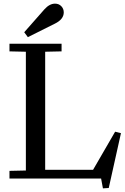

<svg xmlns="http://www.w3.org/2000/svg" viewBox="-20 -980 684 1054"><path d="M32 -42 122 -44V-696L32 -698V-740H318V-698L228 -696V-48H491L612 -257L644 -249L577 52L545 54L535 0H32ZM133 -776 113 -803 224 -929Q252 -960 282 -960Q303 -960 316.5 -946Q330 -932 330 -912Q330 -874 281 -850Z"/></svg>

Font: Minipax
Style: Regular
Weight: 400
Designer: Raphaël Ronot, Igor Stepanchenko (Cyrillic)
Foundry: steppetype
Version: Version 1.002